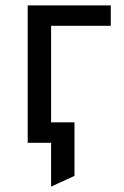

<svg xmlns="http://www.w3.org/2000/svg" viewBox="-20 -531 462 714"><path d="M170 163V0H119V-76H257V123ZM83 0V-511H392V-435H170V0Z"/></svg>

Font: Overpass
Style: Regular
Weight: 400
Designer: Delve Withrington, Dave Bailey, Thomas Jockin
Foundry: Delve Fonts LLC
Version: Version 4.000